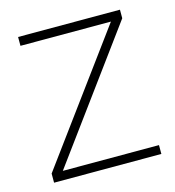

<svg xmlns="http://www.w3.org/2000/svg" viewBox="-83 -579 594 650"><g transform="rotate(-15 214.0 -254.0)"><path d="M28 0V-32L355 -477H38V-508H395V-478L67 -31H404V0Z"/></g></svg>

Font: Plexus Sans ExtraLight
Style: Regular
Weight: 250
Version: Version 2.001;PS 002.001;hotconv 1.0.70;makeotf.lib2.5.58329